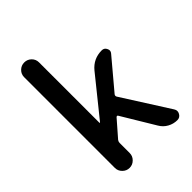

<svg xmlns="http://www.w3.org/2000/svg" viewBox="-226 -912 1026 1026"><g transform="rotate(-45 287.0 -398.5)"><path d="M86.9 -55.7V-741.2Q86.9 -764.6 103.5 -780.8Q120.1 -796.9 143.1 -796.9Q166 -796.9 182.6 -780.8Q199.2 -764.6 199.2 -741.2V-284.2Q199.2 -283.2 200.7 -283.2Q202.1 -283.2 203.1 -284.2L377.9 -501Q418 -549.8 481.4 -549.8Q500 -549.8 507.8 -533.2Q511.7 -525.4 511.7 -519.5Q511.7 -509.8 503.9 -501L364.3 -335Q358.4 -327.1 363.3 -318.4L532.2 -52.7Q538.1 -43.9 538.1 -34.2Q538.1 -26.4 533.2 -17.6Q523.4 0 503.9 0Q474.6 0 449.2 -14.2Q423.8 -28.3 409.2 -53.7L296.9 -240.2Q294.9 -244.1 291.5 -244.1Q288.1 -244.1 285.2 -241.2L205.1 -149.4Q199.2 -141.6 199.2 -131.8V-55.7Q199.2 -33.2 182.6 -16.6Q166 0 143.1 0Q120.1 0 103.5 -16.6Q86.9 -33.2 86.9 -55.7Z"/></g></svg>

Font: Gen Jyuu GothicX Medium
Style: Regular
Weight: 500
Designer: Ryoko NISHIZUKA (kana &amp; ideographs); Paul D. Hunt (Latin, Greek &amp; Cyrillic); Wenlong ZHANG (bopomofo); Sandoll C
Version: Version 1.058.20140828